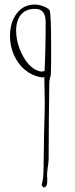

<svg xmlns="http://www.w3.org/2000/svg" viewBox="-20 -802 328 845"><path d="M163 13Q172 -13 172 -76L174 -216Q177 -309 177 -355L176 -409Q175 -433 175 -463L168 -461Q134 -465 106 -483Q78 -501 60 -527Q24 -580 24 -643Q24 -703 53.5 -742.5Q83 -782 133 -782Q150 -782 170.5 -774.5Q191 -767 198 -757Q205 -746 205 -597V-538Q204 -512 204 -479Q204 -470 200 -459Q197 -447 197 -439L195 -271Q194 -196 194 -102Q194 -88 190 -65Q187 -40 187 -28Q187 -21 188 -17V-5Q188 23 171 23ZM176 -489Q181 -587 181 -703Q181 -733 170 -748Q159 -763 134 -763Q93 -763 72 -737Q51 -711 51 -667Q51 -628 66 -588Q81 -548 106 -519Q134 -490 162 -487Z"/></svg>

Font: Amatic SC
Style: Regular
Weight: 400
Designer: Multiple Designers
Foundry: Vernon Adams
Version: Version 2.505